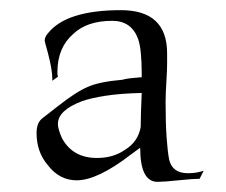

<svg xmlns="http://www.w3.org/2000/svg" viewBox="-20 -683 445 378"><path d="M290 -325Q256 -325 256 -392Q252 -389 247.5 -386Q243 -383 238 -379Q172 -328 131 -328Q97 -328 74 -358Q52 -384 52 -421Q52 -440 62 -449L94 -474Q131 -503 153 -512Q175 -522 221 -526Q228 -528 237 -529Q246 -530 259 -531V-537Q259 -586 252 -606Q239 -642 201 -642Q151 -642 124 -616Q93 -589 93 -541Q93 -535 94 -532L83 -524V-528Q83 -546 74 -580Q68 -601 68 -603Q68 -610 74 -617Q110 -663 218 -663Q309 -663 309 -578Q309 -570 309 -558Q309 -546 308 -530Q307 -514 306.5 -502.5Q306 -491 306 -483Q306 -441 308 -412.5Q310 -384 313 -369Q319 -342 350 -342Q368 -342 381 -347L373 -331Q360 -331 331 -328Q303 -325 290 -325ZM171 -372Q203 -372 226 -388Q252 -404 257 -433Q257 -444 257.5 -461Q258 -478 259 -500Q217 -499 188 -494.5Q159 -490 142 -484Q94 -466 94 -439Q94 -429 102 -411Q123 -372 171 -372Z"/></svg>

Font: Gideon Roman
Style: Regular
Weight: 400
Designer: Robert E. Leuschke
Foundry: Robert E. Leuschke
Version: Version 2.010